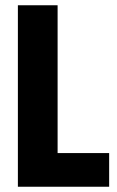

<svg xmlns="http://www.w3.org/2000/svg" viewBox="-20 -710 445 730"><path d="M48 0H395V-128H199V-690H48Z"/></svg>

Font: Decalotype
Style: Bold
Weight: 700
Designer: Alfredo Marco Pradil
Foundry: Alfredo Marco Pradil
Version: Version 1.0